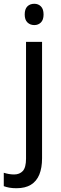

<svg xmlns="http://www.w3.org/2000/svg" viewBox="-60 -758 321 1018"><path d="M27 240Q6 240 -10.5 237Q-27 234 -40 229V158Q-27 162 -13.5 164.5Q0 167 15 167Q44 167 61 148.5Q78 130 78 83V-536H163V81Q163 132 148.5 167.5Q134 203 104 221.5Q74 240 27 240ZM71 -681Q71 -710 85 -724Q99 -738 122 -738Q143 -738 157 -724Q171 -710 171 -681Q171 -653 157 -639Q143 -625 122 -625Q100 -625 85.5 -639Q71 -653 71 -681Z"/></svg>

Font: Noto Sans Hebrew SemiCondensed
Style: Regular
Weight: 400
Width: 4
Designer: Monotype Design Team
Foundry: Monotype Imaging Inc.
Version: Version 2.003